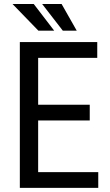

<svg xmlns="http://www.w3.org/2000/svg" viewBox="-20 -916 537 936"><path d="M417.5 -328.6H166V-76.7H459V0H76.7V-710.9H454.1V-633.8H166V-405.3H417.5ZM244.1 -766.6H167L41 -896.5H144.5ZM354 -766.6H286.1L185.5 -896.5H280.3Z"/></svg>

Font: Roboto Condensed
Style: Regular
Weight: 400
Designer: Google
Version: Version 2.001047; 2015